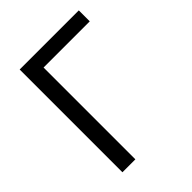

<svg xmlns="http://www.w3.org/2000/svg" viewBox="-206 -851 969 969"><g transform="rotate(-45 278.5 -366.5)"><path d="M100.6 0V-733.4H522.6V-655.2H193V0Z"/></g></svg>

Font: Noto Sans TC
Style: Regular
Weight: 100
Designer: Ryoko NISHIZUKA 西塚涼子 (kana, bopomofo & ideographs); Paul D. Hunt (Latin, Greek & Cyrillic); Sandoll Communications 산돌커뮤니
Foundry: Adobe
Version: Version 2.004;hotconv 1.0.118;makeotfexe 2.5.65603